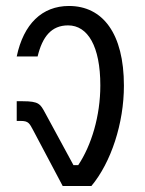

<svg xmlns="http://www.w3.org/2000/svg" viewBox="-20 -623 484 643"><path d="M91 -187 190 0H286C352 -79 395 -210 395 -336C395 -511 324 -603 211 -603C121 -603 59 -543 36 -434H106C122 -500 152 -538 208 -538C274 -538 316 -468 316 -337C316 -234 286 -136 242 -70H226L130 -247C115 -274 111 -284 56 -284H36V-218H50C76 -218 79 -209 91 -187Z"/></svg>

Font: Vanilla Cream Book
Style: Regular
Weight: 400
Designer: Jeremy Tribby, Jinavaṁso
Foundry: Tribby Type
Version: Version 1.422;Glyphs 3.1.2 (3151)